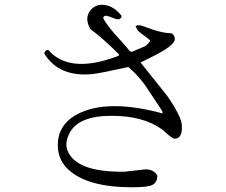

<svg xmlns="http://www.w3.org/2000/svg" viewBox="-20 -761 960 814"><path d="M647 -17Q647 11 628 22Q609 33 541 33Q353 33 272 -40Q225 -82 225 -146Q225 -217 281 -260Q288 -265 294 -269Q414 -342 639 -288L669 -280L668 -290L595 -400Q560 -447 524 -477Q403 -450 372 -447Q231 -433 168 -533Q168 -547 184 -550Q271 -449 465 -518Q475 -521 484 -525V-531Q418 -597 363 -638Q336 -685 365 -719Q392 -750 437 -737Q470 -727 496 -693Q491 -671 462 -684Q432 -696 425 -694Q420 -692 417 -685Q434 -651 490 -591Q517 -562 530 -544L538 -541L593 -564Q610 -574 617 -590L570 -626Q559 -637 555 -650Q565 -658 587 -650Q658 -623 691 -621Q699 -620 707 -620Q721 -612 721 -595Q721 -567 618 -517Q583 -500 576 -496L687 -357Q723 -307 742 -264Q756 -232 749 -199Q743 -173 721 -173Q710 -173 678 -203Q671 -210 666 -213Q587 -270 453 -270Q309 -270 273 -193Q255 -155 265 -126Q300 -30 508 -33L596 -43H597Q632 -43 647 -17Z"/></svg>

Font: cwTeXFangSong
Style: Medium
Weight: 500
Version: Version 1.17